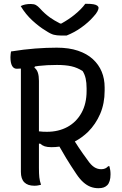

<svg xmlns="http://www.w3.org/2000/svg" viewBox="-20 -971 640 1011"><path d="M38 -700Q106 -711 165.5 -715.5Q225 -720 279 -720Q343 -720 390.5 -704Q438 -688 469 -659.5Q500 -631 515.5 -593.5Q531 -556 531 -511V-493Q531 -426 507.5 -371.5Q484 -317 444 -277Q412 -246 374 -226Q384 -211 394 -195Q416 -162 442 -127Q459 -102 476 -91Q493 -80 513 -80Q525 -80 534 -84Q543 -88 550 -96H556Q559 -85 560.5 -75Q562 -65 562 -53Q562 -33 557.5 -18.5Q553 -4 545 4Q537 12 526 16Q515 20 498 20Q476 20 456.5 12.5Q437 5 418.5 -11.5Q400 -28 382 -55Q353 -98 328 -139Q310 -169 293 -199Q272 -196 251 -196Q229 -196 215.5 -200.5Q202 -205 191 -215L185 -214V-87Q185 -56 187 -37.5Q189 -19 196 2Q187 4 179.5 5.5Q172 7 161 7Q126 7 108 -11Q90 -29 90 -66V-610Q76 -609 68 -609Q52 -609 43.5 -624.5Q35 -640 35 -670Q35 -679 36 -686Q37 -693 38 -700ZM164 -621 161 -615Q174 -605 179.5 -588Q185 -571 185 -545V-279Q188 -279 190 -279Q203 -277 227 -277Q288 -277 335 -302.5Q382 -328 409 -376.5Q436 -425 436 -492V-506Q436 -536 431 -558Q426 -580 415 -597Q387 -615 356 -622Q325 -629 280 -629Q227 -629 184 -624Q174 -622 164 -621ZM331 -784H299Q280 -784 263.5 -788Q247 -792 220 -810Q203 -820 185.5 -833.5Q168 -847 150.5 -863Q133 -879 117.5 -898Q102 -917 89 -939Q101 -945 113.5 -947.5Q126 -950 142 -950Q159 -950 169 -944.5Q179 -939 191 -926Q214 -900 243 -879Q264 -864 297 -847H303Q344 -870 372 -893Q409 -923 429 -951H435Q459 -951 472.5 -948.5Q486 -946 492.5 -941Q499 -936 499 -929Q499 -923 493 -911Q487 -899 471 -882Q458 -867 442 -853Q426 -839 408 -826Q390 -813 370.5 -802.5Q351 -792 331 -784Z"/></svg>

Font: Code D Ace
Style: Regular
Weight: 400
Version: Version 1.085; ttfautohint (v1.8.4.7-5d5b);Nerd Fonts 3.0.2